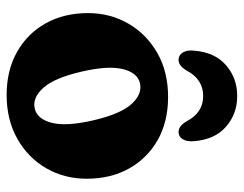

<svg xmlns="http://www.w3.org/2000/svg" viewBox="-95 -597 700 550"><g transform="rotate(90 255.0 -322.0)"><path d="M257.5 -453.5Q328.5 -453.5 381 -423.8Q433.5 -394 462.8 -341.5Q492 -289 492 -220.5Q492 -156.5 462 -104.5Q432 -52.5 377.8 -21.8Q323.5 9 252 9Q181.5 9 128.8 -20.8Q76 -50.5 46.8 -103Q17.5 -155.5 17.5 -224Q17.5 -288 47.8 -340Q78 -392 132 -422.8Q186 -453.5 257.5 -453.5ZM291 -71.5Q321 -78.5 331.8 -120.2Q342.5 -162 325 -238Q307 -316.5 278.5 -348.2Q250 -380 218.5 -373Q188.5 -366 178 -324.2Q167.5 -282.5 185 -206.5Q203 -128 231.5 -96.2Q260 -64.5 291 -71.5ZM255 -554Q207 -554 182 -506.5Q168.5 -483.5 151.5 -483.5Q138 -483.5 130.5 -495.5Q123 -507.5 125 -527Q129.5 -587 166.5 -619.2Q203.5 -651.5 255 -651.5Q306.5 -651.5 343.2 -619.2Q380 -587 384.5 -527Q386 -507.5 378.8 -495.5Q371.5 -483.5 358 -483.5Q341 -483.5 327.5 -506.5Q303 -554 255 -554Z"/></g></svg>

Font: Fraunces 144pt SuperSoft
Style: Bold
Weight: 700
Version: Version 1.000;[b76b70a41]